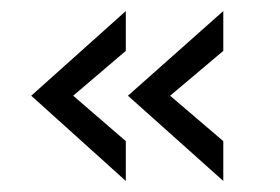

<svg xmlns="http://www.w3.org/2000/svg" viewBox="-20 -425 511 351"><path d="M210 -94.2 37.1 -250 210 -404.8V-332L113.8 -250L210 -167ZM388.2 -94.2 213.9 -250 388.2 -404.8V-332L291 -250L388.2 -167Z"/></svg>

Font: Acari Sans Light
Style: Regular
Weight: 300
Designer: Alfredo Marco Pradil and Stefan Peev
Foundry: Hanken Design Co.
Version: Version 1.045;January 11, 2019;FontCreator 11.5.0.2425 64-bi